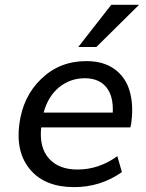

<svg xmlns="http://www.w3.org/2000/svg" viewBox="-20 -768 609 799"><path d="M449.2 -299.3Q452.6 -368.2 422.1 -405.3Q391.6 -442.4 333 -442.4Q272 -442.4 225.1 -404.3Q179.2 -365.7 161.6 -299.3ZM288.6 10.7Q168.9 10.7 107.4 -60.1Q45.4 -131.8 60.1 -249Q74.7 -365.7 150.9 -439Q227.5 -513.7 339.4 -513.7Q410.2 -513.7 455.8 -481Q501.5 -448.2 518.6 -392.1Q536.1 -335 526.9 -261.7Q526.4 -252.4 522.5 -237.8H151.4Q142.6 -153.8 184.1 -107.9Q225.1 -62.5 302.2 -62.5Q392.1 -62.5 468.3 -118.2L487.3 -51.8Q398.4 10.7 288.6 10.7ZM305.7 -572.3 442.9 -748H558.6L380.9 -572.3Z"/></svg>

Font: Ride
Style: Italic
Weight: 400
Version: Version 3.000